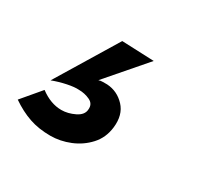

<svg xmlns="http://www.w3.org/2000/svg" viewBox="-81 -167 531 511"><g transform="rotate(30 184.5 89.0)"><path d="M163 -68 50 118Q71 110 93 105.5Q115 101 128 102Q146 102 162 109.5Q178 117 176 135Q175 152 154.5 162Q134 172 114 172Q81 172 49 148L0 206Q29 226 58 236Q87 246 123 246Q153 246 182.5 234Q212 222 233 199Q254 176 258 143Q263 102 240.5 78Q218 54 186 52H173Q166 52 160 54L262 -64Z"/></g></svg>

Font: Jost* 600 Semi Italic
Style: Italic
Weight: 600
Italic angle: -10°
Version: Version 3.200; ttfautohint (v0.97) -l 8 -r 50 -G 200 -x 14 -